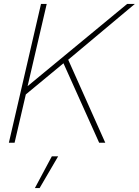

<svg xmlns="http://www.w3.org/2000/svg" viewBox="-20 -724 704 974"><path d="M217 -704 120 -287 625 -704H664L326 -421L514 0H483L302 -403L111 -245L54 0H25L188 -704ZM275 69 181 230H157L243 69Z"/></svg>

Font: Prodigy Sans ExtraLight
Style: Italic
Weight: 200
Italic angle: -13°
Designer: Wei Huang
Foundry: Wei Huang
Version: Version 1.003; ttfautohint (v1.8.3)